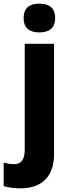

<svg xmlns="http://www.w3.org/2000/svg" viewBox="-69 -788 381 1048"><path d="M60 -689C60 -632 96 -611 146 -611C196 -611 232 -632 232 -689C232 -747 197 -768 146 -768C94 -768 60 -747 60 -689ZM43 240C171 240 226 163 226 53V-549H66V30C66 89 42 108 8 108C-12 108 -29 105 -49 99V228C-24 236 13 240 43 240Z"/></svg>

Font: Noto Sans Myanmar SemiCondensed ExtraBold
Style: Regular
Weight: 800
Width: 4
Designer: Monotype Design Team
Foundry: Monotype Imaging Inc.
Version: Version 2.107